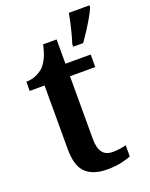

<svg xmlns="http://www.w3.org/2000/svg" viewBox="-144 -836 719 922"><g transform="rotate(-20 215.0 -375.0)"><path d="M242 10Q171 10 133.5 -25Q96 -60 96 -147V-472H20V-519Q47 -519 71 -529.5Q95 -540 111 -556Q127 -574 138 -598.5Q149 -623 157 -660H226V-536H355V-472H226V-152Q226 -105 243 -82.5Q260 -60 295 -60Q314 -60 331 -62.5Q348 -65 364 -69V-12Q349 -5 316.5 2.5Q284 10 242 10ZM289 -613Q299 -644 309 -685Q319 -726 325 -760H430V-750Q421 -729 405.5 -702Q390 -675 372.5 -648Q355 -621 340 -600H289Z"/></g></svg>

Font: Noto Serif Vithkuqi SemiBold
Style: Regular
Weight: 600
Version: Version 1.005